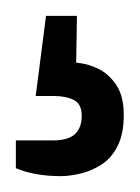

<svg xmlns="http://www.w3.org/2000/svg" viewBox="-20 -35 176 242"><path d="M57 187Q40 187 26 184.5Q12 182 0 177V142H46Q66 142 74.5 134Q83 126 83 111Q83 96 73 91Q63 86 48 86H25L38 -15H77L76 44Q90 45 103.5 51.5Q117 58 126.5 72Q136 86 136 110Q136 134 128 149.5Q120 165 107 173Q94 181 80.5 184Q67 187 57 187Z"/></svg>

Font: Archivo ExtraCondensed Light
Style: Regular
Weight: 300
Width: 2
Designer: Hector Gatti
Foundry: Omnibus-Type
Version: Version 2.001